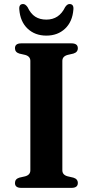

<svg xmlns="http://www.w3.org/2000/svg" viewBox="-20 -910 449 930"><path d="M282 -85Q282 -63 307.5 -56L335.5 -49.5Q357 -43 357 -23.5Q357 0 326 0H83Q52.5 0 52.5 -23.5Q52.5 -43 73.5 -49.5L102 -56Q127 -63 127 -85V-615Q127 -637 102 -644L73.5 -650.5Q52.5 -657 52.5 -676.5Q52.5 -700 83 -700H326Q357 -700 357 -676.5Q357 -657 335.5 -650.5L307.5 -644Q282 -637 282 -615ZM204.5 -815Q266.5 -815 295.5 -875.5Q305.5 -890.5 316.5 -890.5Q338 -890.5 335.5 -864Q331 -805 295.2 -771.2Q259.5 -737.5 204.5 -737.5Q149.5 -737.5 113.8 -771.2Q78 -805 73.5 -864Q71 -890.5 92 -890.5Q103 -890.5 113.5 -875.5Q128.5 -843.5 150.8 -829.2Q173 -815 204.5 -815Z"/></svg>

Font: Fraunces 9pt S000 SemiBold
Style: Regular
Weight: 600
Version: Version 1.000; ttfautohint (v1.8.3)